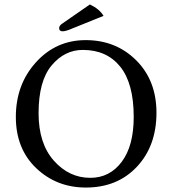

<svg xmlns="http://www.w3.org/2000/svg" viewBox="-20 -840 781 870"><path d="M355 -613.8Q272.9 -613.8 213.9 -543.5Q154.8 -473.1 154.8 -327.1Q154.8 -189.9 223.9 -112.1Q293 -34.2 389.2 -34.2Q477.1 -34.2 531.5 -106.7Q585.9 -179.2 585.9 -310.1Q585.9 -461.9 524.9 -537.8Q463.9 -613.8 355 -613.8ZM689 -329.1Q689 -179.2 600.6 -84.7Q512.2 9.8 369.1 9.8Q236.3 9.8 144 -78.1Q51.8 -166 51.8 -310.1Q51.8 -457 142.8 -557.6Q233.9 -658.2 368.2 -658.2Q505.4 -658.2 597.2 -566.7Q689 -475.1 689 -329.1ZM387.2 -819.8Q430.2 -799.8 449.2 -768.1L305.2 -710Q277.3 -697.8 263.2 -698.2Q248 -698.2 248 -712.9Q248 -724.1 263.2 -733.9Z"/></svg>

Font: Biolilbert
Style: Regular
Weight: 400
Designer: Philipp H. Poll
Foundry: Philipp H. Poll
Version: Version 1.1.0